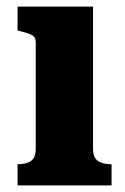

<svg xmlns="http://www.w3.org/2000/svg" viewBox="-20 -560 379 580"><path d="M261 -540V-112Q261 -84 275.5 -74Q290 -64 314 -64H317V0H33V-64H35Q60 -64 74 -74Q88 -84 88 -112V-432Q88 -448 76.5 -454Q65 -460 41 -466L33 -468V-540Z"/></svg>

Font: Roboto Serif SemiCondensed
Style: Bold
Weight: 700
Width: 4
Designer: Greg Gazdowicz
Foundry: Commercial Type
Version: Version 1.007